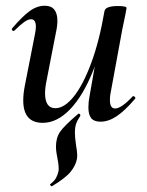

<svg xmlns="http://www.w3.org/2000/svg" viewBox="-20 -415 512 669"><path d="M160 234Q158 234 155.5 230.5Q153 227 156 226Q170 215 175.5 204.5Q181 194 184 181Q186 166 180 136Q179 131 177 119Q175 107 175 96Q175 65 189.5 44Q204 23 251 -17Q253 -19 255 -19Q258 -19 259.5 -15.5Q261 -12 259 -10Q249 5 245 17Q241 29 241 48Q241 63 245 91Q249 115 249 125Q249 135 248 139Q244 161 226.5 183Q209 205 161 234ZM61 -65Q61 -89 67 -119L102 -297Q105 -312 105 -322Q105 -348 88 -348Q78 -348 64 -338Q50 -328 31 -309Q29 -307 27 -307Q24 -307 22 -310.5Q20 -314 23 -317Q58 -358 83.5 -376.5Q109 -395 136 -395Q180 -395 180 -342Q180 -324 174 -297L143 -138Q137 -110 137 -90Q137 -38 173 -38Q204 -38 236.5 -78Q269 -118 297.5 -194.5Q326 -271 344 -376L360 -375Q340 -258 305 -170Q270 -82 224.5 -34.5Q179 13 129 13Q61 13 61 -65ZM288 -41Q288 -60 292 -80L344 -376Q347 -394 391 -394Q421 -394 421 -387L417 -365Q407 -318 406 -312L365 -89Q363 -80 363 -66Q363 -37 381 -37Q403 -37 442 -79Q443 -80 445 -80Q448 -80 450.5 -76.5Q453 -73 450 -70Q415 -29 386.5 -10Q358 9 330 9Q308 9 298 -3Q288 -15 288 -41Z"/></svg>

Font: Cormorant Infant SemiBold
Style: Italic
Weight: 600
Italic angle: -10°
Designer: Christian Thalmann (Catharsis Fonts)
Foundry: Catharsis Fonts
Version: Version 4.000